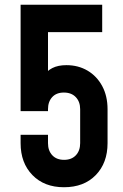

<svg xmlns="http://www.w3.org/2000/svg" viewBox="-20 -770 516 806"><path d="M248.5 16Q166 16 116.2 -35Q66.5 -86 66.5 -169V-204H181.5V-169Q181.5 -137.5 199.5 -118.2Q217.5 -99 249 -99Q280.5 -99 298.5 -118.2Q316.5 -137.5 316.5 -169V-311.5Q316.5 -343 298.2 -362.2Q280 -381.5 248 -381.5Q216.5 -381.5 199 -362.2Q181.5 -343 181.5 -311.5V-303.5H66.5V-750H409V-635H129.5L181.5 -687V-418.5L159.5 -447.5Q175.5 -472 199.5 -484.2Q223.5 -496.5 258.5 -496.5Q308.5 -496.5 347.5 -473.5Q386.5 -450.5 409 -408.8Q431.5 -367 431.5 -311.5V-169Q431.5 -86 382 -35Q332.5 16 248.5 16Z"/></svg>

Font: Mohave Light SemiBold
Style: Regular
Weight: 600
Version: Version 2.003